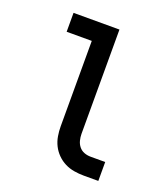

<svg xmlns="http://www.w3.org/2000/svg" viewBox="-103 -594 582 668"><g transform="rotate(20 187.5 -260.0)"><path d="M283 0Q265 0 247 -3Q229 -6 213 -14Q197 -22 184 -35Q171 -48 163 -64Q155 -80 152 -98Q149 -116 149 -134V-450H56V-520H226V-134Q226 -122 229 -110Q232 -98 239.5 -88.5Q247 -79 258.5 -74.5Q270 -70 283 -70H337V0Z"/></g></svg>

Font: Zed Sans
Style: Regular
Weight: 400
Designer: Belleve Invis
Foundry: Belleve Invis
Version: Version 1.0.0; ttfautohint (v1.8.4)